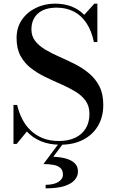

<svg xmlns="http://www.w3.org/2000/svg" viewBox="-20 -780 624 1054"><path d="M312 14.5Q250 14.5 204.5 -4.8Q159 -24 127.5 -58L71.5 10H54V-204H74Q83.5 -163 101.8 -127Q120 -91 148.2 -64Q176.5 -37 214.8 -21.5Q253 -6 303.5 -6Q355 -6 392.5 -23.8Q430 -41.5 450.5 -74.8Q471 -108 471 -155Q471 -198 449.5 -227.5Q428 -257 392 -278.5Q356 -300 313.5 -318.5Q271 -337 228.5 -357.5Q186 -378 150 -405.8Q114 -433.5 92.5 -473.5Q71 -513.5 71 -571Q71 -628.5 99.8 -670.8Q128.5 -713 176.8 -736.5Q225 -760 282.5 -760Q331 -760 371.5 -744.8Q412 -729.5 442.5 -698.5L498 -760H514.5V-549H495.5Q482.5 -611.5 454.2 -653.8Q426 -696 384.5 -717Q343 -738 291.5 -738Q223.5 -738 188 -705.5Q152.5 -673 152.5 -619Q152.5 -580.5 174 -553.8Q195.5 -527 230.5 -506.5Q265.5 -486 307.8 -467.5Q350 -449 392 -427.8Q434 -406.5 469.2 -377Q504.5 -347.5 525.8 -305.8Q547 -264 547 -204Q547 -138 517.8 -88.8Q488.5 -39.5 435.5 -12.5Q382.5 14.5 312 14.5ZM230.5 254V234.5Q275 234.5 300.2 218.8Q325.5 203 325.5 178.5Q325.5 154.5 311.5 142Q297.5 129.5 273.2 125Q249 120.5 218.5 120.5L306 3H330.5L272.5 80.5Q312 82 342.2 90.5Q372.5 99 390.2 116.2Q408 133.5 408 161.5Q408 186.5 390.5 207.5Q373 228.5 334 241.2Q295 254 230.5 254Z"/></svg>

Font: Bodoni Moda Medium
Style: Regular
Weight: 500
Designer: Owen Earl
Foundry: indestructible type
Version: Version 2.005